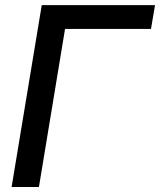

<svg xmlns="http://www.w3.org/2000/svg" viewBox="-20 -748 640 768"><path d="M600.1 -727.5 584 -632.3H240.2L135.7 0H26.4L147 -727.5Z"/></svg>

Font: Inter 28pt Medium
Style: Italic
Weight: 500
Italic angle: -9.3988°
Designer: Rasmus Andersson
Foundry: rsms
Version: Version 4.001;git-66647c0bb